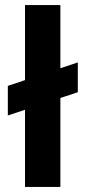

<svg xmlns="http://www.w3.org/2000/svg" viewBox="-20 -740 339 760"><path d="M11 -283V-400L288 -493V-375ZM79 0V-720H219V0Z"/></svg>

Font: DM Sans 24pt ExtraBold
Style: Regular
Weight: 800
Designer: Colophon Foundry, Jonny Pinhorn
Foundry: Colophon Foundry
Version: Version 4.004;gftools[0.9.30]